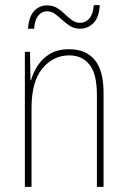

<svg xmlns="http://www.w3.org/2000/svg" viewBox="-20 -729 498 749"><path d="M250 -537Q314 -537 349 -496Q384 -455 384 -366V0H358V-359Q358 -441 329 -477Q300 -513 250 -513Q188 -513 145.5 -462Q103 -411 103 -308V0H77V-527H97L99 -416H101Q109 -445 127 -473Q145 -501 175 -519Q205 -537 250 -537ZM89 -617Q93 -665 113.5 -686.5Q134 -708 164 -708Q186 -708 202.5 -698Q219 -688 232.5 -674.5Q246 -661 260.5 -650.5Q275 -640 293 -640Q313 -640 328 -656.5Q343 -673 346 -709H369Q367 -662 345 -639.5Q323 -617 292 -617Q270 -617 253.5 -627.5Q237 -638 223 -651Q209 -664 195 -674.5Q181 -685 163 -685Q145 -685 130.5 -669.5Q116 -654 113 -617Z"/></svg>

Font: Noto Sans Gurmukhi UI Condensed Thin
Style: Regular
Weight: 100
Width: 3
Designer: Jelle Bosma - Monotype Design Team
Foundry: Monotype Imaging Inc.
Version: Version 2.004; ttfautohint (v1.8.4.7-5d5b)